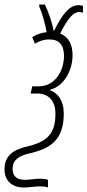

<svg xmlns="http://www.w3.org/2000/svg" viewBox="-73 -680 388 852"><path d="M140 152V118C132 115 119 113 102 113C84 113 59 118 37 118C1 118 -17 101 -17 69C-17 29 11 12 56 1C150 -20 210 -58 210 -176C210 -235 183 -268 148 -280L149 -282C206 -295 249 -362 249 -435C249 -483 231 -517 194 -531C229 -602 254 -626 278 -627C286 -627 292 -625 295 -623V-654C292 -655 285 -657 275 -657C237 -657 204 -620 166 -541C157 -584 141 -630 126 -660H101V-652C116 -617 128 -571 134 -537C109 -535 87 -526 70 -515L82 -486C99 -497 121 -505 147 -505C190 -505 211 -479 211 -432C211 -366 171 -297 100 -297H70L63 -265H92C140 -265 173 -236 173 -175C173 -86 135 -50 47 -30C-11 -16 -53 9 -53 71C-53 121 -21 152 33 152C57 152 83 147 101 147C120 147 133 149 140 152Z"/></svg>

Font: Noto Sans ExtraCondensed ExtraLight
Style: Italic
Weight: 200
Width: 2
Italic angle: -12°
Designer: Monotype Design Team
Foundry: Monotype Imaging Inc.
Version: Version 2.013